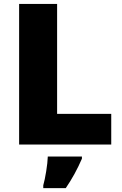

<svg xmlns="http://www.w3.org/2000/svg" viewBox="-20 -734 622 975"><path d="M77.1 0V-713.9H270V-155.8H544.9V0ZM199.7 207Q207.5 179.7 214.6 135.7Q221.7 91.8 222.7 61H396V71.8Q361.3 152.3 314 221.2H199.7Z"/></svg>

Font: Open Sans ExtBd
Style: Bold
Weight: 800
Foundry: Ascender Corporation
Version: Version 1.10